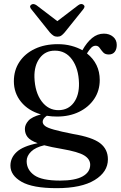

<svg xmlns="http://www.w3.org/2000/svg" viewBox="-20 -704 614 976"><path d="M351 -23Q449.5 -6.5 489 24Q528.5 54.5 528.5 106Q528.5 170 461.2 211.2Q394 252.5 268 252.5Q146 252.5 89.5 220Q33 187.5 33 138Q33 98 64.8 68.5Q96.5 39 171.5 24Q133.5 10 120 -7.5Q106.5 -25 106.5 -48.5Q106.5 -70 124 -90Q141.5 -110 188 -122.5Q124 -141 87.2 -186Q50.5 -231 50.5 -291Q50.5 -346.5 78.5 -389Q106.5 -431.5 156.8 -455.5Q207 -479.5 274 -479.5Q310.5 -479.5 342 -471.2Q373.5 -463 399 -448.5V-449Q421.5 -489 448.5 -511Q475.5 -533 508 -533Q536 -533 554.8 -517.2Q573.5 -501.5 573.5 -475.5Q573.5 -453.5 563 -440.2Q552.5 -427 533 -427Q514 -427 504 -438.2Q494 -449.5 486.5 -460.5Q479 -471.5 466.5 -471.5Q453.5 -471.5 443.5 -461.2Q433.5 -451 422 -432.5Q487 -380.5 487 -297.5Q487 -243 458.8 -201Q430.5 -159 381.5 -135.2Q332.5 -111.5 270 -111.5Q243 -111.5 218 -115.5Q197 -101.5 197 -85Q197 -73 209.2 -63.5Q221.5 -54 254.8 -44.8Q288 -35.5 351 -23ZM258.5 -446.5Q210 -446.5 181.8 -408.5Q153.5 -370.5 155 -311Q157.5 -235 191.5 -189.2Q225.5 -143.5 278 -144Q327 -144.5 355 -182.2Q383 -220 381.5 -281.5Q379.5 -355.5 346.5 -401.2Q313.5 -447 258.5 -446.5ZM115.5 115Q115.5 159 154 186.5Q192.5 214 285.5 214Q362 214 400.2 192.5Q438.5 171 438.5 133.5Q438.5 105 408.2 86.2Q378 67.5 294 53Q240.5 44 205 34.5Q161 44.5 138.2 66.5Q115.5 88.5 115.5 115ZM308.5 -539Q299.5 -528.5 291.5 -523Q283.5 -517.5 271.5 -517.5Q260 -517.5 251.5 -523Q243 -528.5 233.5 -539L140 -656Q127 -671 138 -679.5Q149.5 -688.5 166 -677L271.5 -596.5L377 -677Q393 -689 404.5 -679.5Q415.5 -671 402.5 -656Z"/></svg>

Font: Fraunces 9pt S000
Style: Regular
Weight: 400
Version: Version 1.000; ttfautohint (v1.8.3)